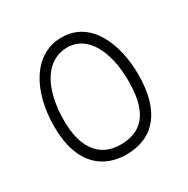

<svg xmlns="http://www.w3.org/2000/svg" viewBox="-118 -623 669 685"><g transform="rotate(-30 216.5 -280.0)"><path d="M214 -41C326 -41 393 -116 393 -267C393 -393 342 -519 221 -519C107 -519 40 -404 40 -256C40 -94 126 -41 214 -41ZM214 -82C119 -82 81 -157 81 -256C81 -393 135 -478 221 -478C305 -478 351 -387 351 -265C351 -160 320 -82 214 -82Z"/></g></svg>

Font: Noto Sans Syriac Extralight
Style: Regular
Weight: 200
Designer: Patrick Giasson and the Monotype Design Team
Foundry: Monotype Imaging Inc.
Version: Version 3.000